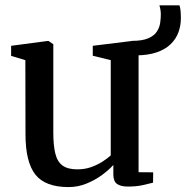

<svg xmlns="http://www.w3.org/2000/svg" viewBox="-20 -712 719 742"><path d="M474 9Q446.5 9 432.2 -1.2Q418 -11.5 418 -38V-74.5Q400.5 -55 373.5 -35.2Q346.5 -15.5 313.5 -2.2Q280.5 11 245 11Q155 11 116.8 -37.2Q78.5 -85.5 78.5 -194L78 -479.5L23 -496V-535L163 -553.5H168L186 -541V-199.5Q186 -150 193.8 -118.5Q201.5 -87 221.8 -72.2Q242 -57.5 279 -57.5Q308 -57.5 332.2 -66.2Q356.5 -75 375.8 -87.2Q395 -99.5 408 -111.5V-479.5L338.5 -496.5V-535L488.5 -553.5H494L515.5 -541V-46.5L572 -46L571.5 -6Q554.5 -1.5 530.2 3.8Q506 9 474 9ZM503 -498 488.5 -554Q530 -554 553 -564Q576 -574 586.2 -590Q596.5 -606 599 -623.5Q601.5 -641 601.5 -656.5Q601.5 -665.5 600 -674.5Q598.5 -683.5 596 -691.5H673.5Q676.5 -684 677.8 -670.2Q679 -656.5 679 -641.5Q679 -613.5 669.8 -587.8Q660.5 -562 640 -541.8Q619.5 -521.5 585.8 -509.8Q552 -498 503 -498Z"/></svg>

Font: Merriweather 48pt Medium
Style: Regular
Weight: 500
Version: Version 2.100